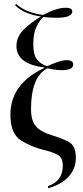

<svg xmlns="http://www.w3.org/2000/svg" viewBox="-20 -791 439 1015"><path d="M234 204Q300 187 340.5 145Q381 103 381 43Q381 -22 342.5 -41.5Q304 -61 254 -76Q197 -93 170.5 -122.5Q144 -152 144 -214Q144 -385 231 -430Q244 -427 264 -423.5Q284 -420 307 -420Q367 -420 367 -450Q367 -473 333 -473Q313 -473 285 -463.5Q257 -454 229 -441Q195 -452 175.5 -476.5Q156 -501 156 -558Q156 -616 173.5 -651Q191 -686 209 -701Q223 -700 241 -698.5Q259 -697 277 -697Q362 -697 362 -730Q362 -750 328 -750Q279 -750 208 -712Q115 -724 65 -771L60 -763Q86 -737 123.5 -722.5Q161 -708 196 -704Q135 -666 101 -630Q67 -594 67 -547Q67 -453 215 -434V-432Q35 -349 35 -184Q35 -84 90.5 -49Q146 -14 213 2Q256 12 284 27Q312 42 312 85Q312 166 234 193Z"/></svg>

Font: Noto Serif Display Condensed Semi
Style: Regular
Weight: 600
Width: 3
Designer: Monotype Design Team
Foundry: Monotype Imaging Inc.
Version: Version 1.900